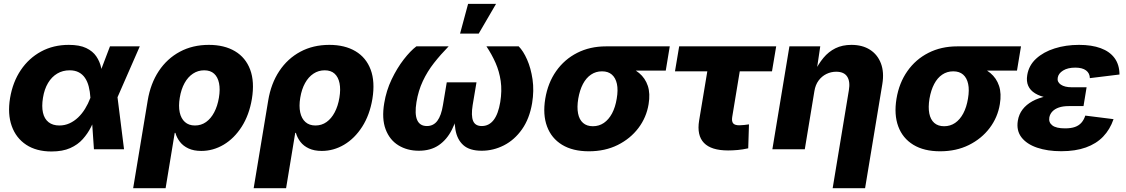

<svg xmlns="http://www.w3.org/2000/svg" viewBox="-20 -782 5902 1006"><path d="M250 11.7Q170.9 11.7 117.4 -23.4Q64 -58.6 41.5 -121.6Q19 -184.6 32.7 -268.1Q46.9 -352.5 89.1 -415Q131.3 -477.5 195.6 -512.2Q259.8 -546.9 340.3 -546.9Q397 -546.9 431.6 -530.3Q466.3 -513.7 484.6 -486.6Q502.9 -459.5 510 -427.5Q517.1 -395.5 518.6 -364.3H565.9L595.2 -276.4L629.9 0H472.2L453.6 -271Q451.7 -302.7 444.8 -329.1Q438 -355.5 425 -374.3Q412.1 -393.1 392.3 -403.3Q372.6 -413.6 344.7 -413.6Q308.6 -413.6 279.8 -396.5Q251 -379.4 231.7 -347.2Q212.4 -314.9 205.1 -269.5Q197.8 -224.1 205.1 -191.7Q212.4 -159.2 234.4 -141.8Q256.3 -124.5 291 -124.5Q319.3 -124.5 344 -135.7Q368.7 -147 389.2 -166.5Q409.7 -186 425.8 -212.2Q441.9 -238.3 453.1 -268.1L556.2 -539.1H712.4L593.8 -268.1L535.2 -181.2H485.8Q473.6 -149.4 456.5 -115.7Q439.5 -82 413.6 -53Q387.7 -23.9 347.9 -6.1Q308.1 11.7 250 11.7Z M677.7 204.1 753.9 -255.4Q768.6 -344.2 812 -409.7Q855.5 -475.1 922.4 -511Q989.3 -546.9 1074.2 -546.9Q1155.3 -546.9 1211.2 -513.7Q1267.1 -480.5 1290.8 -417.2Q1314.5 -354 1299.8 -263.7Q1285.6 -179.2 1246.3 -117.9Q1207 -56.6 1151.9 -23.9Q1096.7 8.8 1034.7 8.8Q995.1 8.8 967.3 -4.2Q939.5 -17.1 922.9 -38.6Q906.2 -60.1 898.9 -85.9H895.5L847.7 204.1ZM1001.5 -124.5Q1034.2 -124.5 1059.6 -142.6Q1085 -160.6 1102.3 -193.4Q1119.6 -226.1 1127 -270Q1134.3 -314 1127.7 -346.2Q1121.1 -378.4 1101.8 -396Q1082.5 -413.6 1049.8 -413.6Q1017.6 -413.6 991.2 -396.2Q964.8 -378.9 947 -346.7Q929.2 -314.5 921.9 -270Q914.6 -226.1 921.6 -193.4Q928.7 -160.6 949 -142.6Q969.2 -124.5 1001.5 -124.5Z M1309.1 204.1 1385.3 -255.4Q1399.9 -344.2 1443.4 -409.7Q1486.8 -475.1 1553.7 -511Q1620.6 -546.9 1705.6 -546.9Q1786.6 -546.9 1842.5 -513.7Q1898.4 -480.5 1922.1 -417.2Q1945.8 -354 1931.2 -263.7Q1917 -179.2 1877.7 -117.9Q1838.4 -56.6 1783.2 -23.9Q1728 8.8 1666 8.8Q1626.5 8.8 1598.6 -4.2Q1570.8 -17.1 1554.2 -38.6Q1537.6 -60.1 1530.3 -85.9H1526.9L1479 204.1ZM1632.8 -124.5Q1665.5 -124.5 1690.9 -142.6Q1716.3 -160.6 1733.6 -193.4Q1751 -226.1 1758.3 -270Q1765.6 -314 1759 -346.2Q1752.4 -378.4 1733.2 -396Q1713.9 -413.6 1681.2 -413.6Q1648.9 -413.6 1622.6 -396.2Q1596.2 -378.9 1578.4 -346.7Q1560.5 -314.5 1553.2 -270Q1545.9 -226.1 1553 -193.4Q1560.1 -160.6 1580.3 -142.6Q1600.6 -124.5 1632.8 -124.5Z M2174.3 7.8Q2113.8 7.8 2067.6 -20.5Q2021.5 -48.8 2000.5 -104.5Q1979.5 -160.2 1993.2 -241.7Q2003.9 -307.1 2032 -366Q2060.1 -424.8 2095.2 -470.2Q2130.4 -515.6 2161.6 -539.1H2330.6Q2288.6 -496.1 2253.9 -451.9Q2219.2 -407.7 2195.6 -357.4Q2171.9 -307.1 2162.1 -247.1Q2151.9 -184.6 2165.8 -153.1Q2179.7 -121.6 2216.8 -121.6Q2251 -121.6 2271.5 -148.9Q2292 -176.3 2300.8 -231L2320.8 -350.6H2476.6L2456.5 -231Q2447.8 -176.3 2458.7 -148.9Q2469.7 -121.6 2504.4 -121.6Q2542 -121.6 2566.4 -153.1Q2590.8 -184.6 2601.1 -247.1Q2610.8 -307.1 2603.5 -357.4Q2596.2 -407.7 2576.7 -452.1Q2557.1 -496.6 2528.8 -539.1H2697.8Q2721.7 -515.1 2741.7 -470Q2761.7 -424.8 2770.3 -366Q2778.8 -307.1 2768.1 -241.7Q2754.4 -160.2 2715.1 -104.5Q2675.8 -48.8 2620.4 -20.5Q2564.9 7.8 2503.9 7.8Q2440.4 7.8 2407.7 -21.5Q2375 -50.8 2366.2 -103Q2357.4 -155.3 2365.7 -223.6H2388.7Q2374 -154.8 2347.9 -102.8Q2321.8 -50.8 2279.3 -21.5Q2236.8 7.8 2174.3 7.8ZM2390.6 -606 2432.6 -761.7H2579.1L2488.3 -606Z M3065.4 10.7Q2981 10.7 2925 -23.4Q2869.1 -57.6 2846.2 -119.6Q2823.2 -181.6 2836.9 -264.6Q2850.6 -347.7 2894 -409.4Q2937.5 -471.2 3004.4 -505.1Q3071.3 -539.1 3155.3 -539.1H3489.3L3468.3 -412.1H3232.9L3133.8 -408.2Q3102.1 -408.2 3076.7 -391.1Q3051.3 -374 3034.4 -342Q3017.6 -310.1 3009.8 -265.1Q3002.4 -220.2 3008.8 -187.7Q3015.1 -155.3 3034.9 -137.9Q3054.7 -120.6 3086.4 -120.6Q3118.7 -120.6 3144 -137.9Q3169.4 -155.3 3186.8 -187.7Q3204.1 -220.2 3211.4 -265.1Q3219.2 -310.5 3212.4 -342.3Q3205.6 -374 3186 -391.1Q3166.5 -408.2 3134.8 -408.2L3141.6 -452.1Q3200.7 -452.1 3248.5 -439.2Q3296.4 -426.3 3328.6 -399.4Q3360.8 -372.6 3374.3 -332Q3387.7 -291.5 3378.4 -236.3Q3367.2 -167 3325 -111.1Q3282.7 -55.2 3216.3 -22.2Q3149.9 10.7 3065.4 10.7Z M3794.9 6.3Q3706.5 6.3 3668.5 -33.2Q3630.4 -72.8 3643.1 -150.4L3686 -408.2H3516.6L3538.6 -539.1H4046.9L4024.9 -408.2H3856L3816.4 -168.5Q3813 -146.5 3821.3 -136Q3829.6 -125.5 3854 -125.5Q3863.8 -125.5 3879.6 -127.2Q3895.5 -128.9 3904.3 -130.4L3900.4 -4.9Q3872.1 1.5 3845.5 3.9Q3818.8 6.3 3794.9 6.3Z M4247.1 -304.7 4196.8 0H4026.9L4116.2 -539.1H4277.8L4257.3 -401.4L4246.1 -402.3Q4267.6 -446.3 4294.4 -478.8Q4321.3 -511.2 4357.4 -529.1Q4393.6 -546.9 4440.9 -546.9Q4498.5 -546.9 4538.3 -521.5Q4578.1 -496.1 4595.7 -449.7Q4613.3 -403.3 4603 -341.3L4512.7 204.1H4342.8L4427.7 -309.1Q4435.5 -355 4418.9 -380.6Q4402.3 -406.2 4361.3 -406.2Q4334 -406.2 4309.8 -394.3Q4285.6 -382.3 4269 -359.9Q4252.4 -337.4 4247.1 -304.7Z M4905.8 10.7Q4821.3 10.7 4765.4 -23.4Q4709.5 -57.6 4686.5 -119.6Q4663.6 -181.6 4677.2 -264.6Q4690.9 -347.7 4734.4 -409.4Q4777.8 -471.2 4844.7 -505.1Q4911.6 -539.1 4995.6 -539.1H5329.6L5308.6 -412.1H5073.2L4974.1 -408.2Q4942.4 -408.2 4917 -391.1Q4891.6 -374 4874.8 -342Q4857.9 -310.1 4850.1 -265.1Q4842.8 -220.2 4849.1 -187.7Q4855.5 -155.3 4875.2 -137.9Q4895 -120.6 4926.8 -120.6Q4959 -120.6 4984.4 -137.9Q5009.8 -155.3 5027.1 -187.7Q5044.4 -220.2 5051.8 -265.1Q5059.6 -310.5 5052.7 -342.3Q5045.9 -374 5026.4 -391.1Q5006.8 -408.2 4975.1 -408.2L4981.9 -452.1Q5041 -452.1 5088.9 -439.2Q5136.7 -426.3 5168.9 -399.4Q5201.2 -372.6 5214.6 -332Q5228 -291.5 5218.8 -236.3Q5207.5 -167 5165.3 -111.1Q5123 -55.2 5056.6 -22.2Q4990.2 10.7 4905.8 10.7Z M5540.5 10.3Q5468.3 10.3 5413.8 -8.3Q5359.4 -26.9 5332 -62.5Q5304.7 -98.1 5313 -149.4Q5318.4 -183.1 5337.9 -208.5Q5357.4 -233.9 5389.2 -251.5Q5420.9 -269 5463.6 -277.8Q5506.3 -286.6 5558.6 -286.6H5667L5657.2 -226.1H5579.6Q5549.8 -226.1 5528.3 -218.8Q5506.8 -211.4 5494.1 -198Q5481.4 -184.6 5478 -166.5Q5473.6 -140.6 5493.7 -125Q5513.7 -109.4 5560.5 -109.4Q5591.3 -109.4 5612.1 -116.7Q5632.8 -124 5646 -138.9Q5659.2 -153.8 5666.5 -176.3L5814.5 -157.7Q5795.9 -103.5 5760 -66.2Q5724.1 -28.8 5669.4 -9.3Q5614.7 10.3 5540.5 10.3ZM5556.2 -262.2Q5505.9 -262.2 5467.3 -269.8Q5428.7 -277.3 5403.3 -293Q5377.9 -308.6 5367.4 -332.5Q5356.9 -356.4 5362.3 -388.7Q5370.6 -439.5 5408.9 -474.6Q5447.3 -509.8 5505.9 -528.3Q5564.5 -546.9 5633.8 -546.9Q5700.2 -546.9 5747.3 -529.5Q5794.4 -512.2 5819.8 -477.8Q5845.2 -443.4 5845.7 -391.6L5690.4 -372.6Q5689.9 -398.4 5670.4 -413.1Q5650.9 -427.7 5613.8 -427.7Q5574.7 -427.7 5550 -412.4Q5525.4 -397 5522 -374.5Q5518.1 -352.5 5538.3 -338.6Q5558.6 -324.7 5596.2 -324.7H5673.3L5663.1 -262.2Z"/></svg>

Font: Inter 18pt ExtraBold
Style: Italic
Weight: 800
Italic angle: -9.3988°
Designer: Rasmus Andersson
Foundry: rsms
Version: Version 4.001;git-66647c0bb